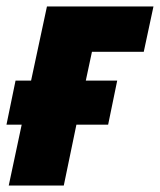

<svg xmlns="http://www.w3.org/2000/svg" viewBox="-33 -573 494 593"><path d="M-6 0H164L203 -188H301L329 -324H232L251 -413H411L441 -553H112L63 -324H15L-13 -188H34Z"/></svg>

Font: Noto Sans Condensed Black
Style: Italic
Weight: 900
Width: 3
Italic angle: -12°
Designer: Monotype Design Team
Foundry: Monotype Imaging Inc.
Version: Version 2.013